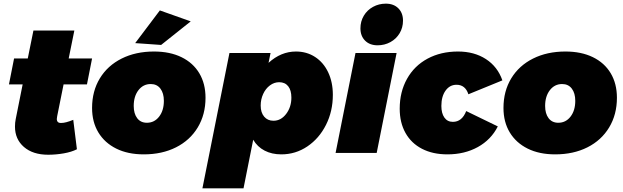

<svg xmlns="http://www.w3.org/2000/svg" viewBox="-20 -837 3413 1051"><path d="M293 -201Q291 -189 291 -186Q291 -162 317 -164Q339 -164 381 -181L401 -20Q372 -5 329 2.5Q286 10 244 10Q160 10 111 -32.5Q62 -75 62 -144Q62 -166 66 -185L104 -375H29L57 -517H132L163 -670H387L356 -517H484L456 -375H328Z M855 -780 1024 -720 862 -591 720 -601ZM1105 -302Q1105 -210 1062.5 -139.5Q1020 -69 943.5 -30.5Q867 8 767 8Q680 8 616.5 -23.5Q553 -55 518.5 -112Q484 -169 484 -246Q484 -338 526.5 -408Q569 -478 646 -516.5Q723 -555 823 -555Q910 -555 973.5 -524Q1037 -493 1071 -436Q1105 -379 1105 -302ZM712 -257Q712 -215 731 -190Q750 -165 784 -165Q825 -165 851 -198.5Q877 -232 877 -285Q877 -327 858 -352Q839 -377 805 -377Q764 -377 738 -343.5Q712 -310 712 -257Z M1802 -318Q1802 -228 1764.5 -153.5Q1727 -79 1662.5 -35.5Q1598 8 1520 8Q1468 8 1428.5 -12.5Q1389 -33 1366 -72L1313 194H1088L1236 -547H1461L1450 -493Q1518 -555 1600 -555Q1659 -555 1705 -525Q1751 -495 1776.5 -441Q1802 -387 1802 -318ZM1407 -259Q1407 -221 1426 -198.5Q1445 -176 1477 -176Q1518 -176 1546.5 -213.5Q1575 -251 1575 -303Q1575 -343 1557.5 -365Q1540 -387 1508 -387Q1481 -387 1457.5 -369.5Q1434 -352 1420.5 -322.5Q1407 -293 1407 -259Z M2186 -724Q2186 -686 2167.5 -655Q2149 -624 2117 -606.5Q2085 -589 2047 -589Q2004 -589 1978.5 -614.5Q1953 -640 1953 -682Q1953 -720 1971.5 -751Q1990 -782 2022 -799.5Q2054 -817 2092 -817Q2135 -817 2160.5 -791.5Q2186 -766 2186 -724ZM2151 -547 2042 0H1817L1926 -547Z M2168 -242Q2168 -334 2208 -405.5Q2248 -477 2320.5 -516Q2393 -555 2487 -555Q2576 -555 2640 -513.5Q2704 -472 2730 -397L2544 -321Q2527 -373 2479 -373Q2442 -373 2419 -341Q2396 -309 2396 -257Q2396 -217 2412.5 -193.5Q2429 -170 2459 -170Q2509 -170 2532 -229L2705 -145Q2668 -72 2595.5 -32Q2523 8 2429 8Q2349 8 2290 -22.5Q2231 -53 2199.5 -109.5Q2168 -166 2168 -242Z M3357 -302Q3357 -210 3314.5 -139.5Q3272 -69 3195.5 -30.5Q3119 8 3019 8Q2932 8 2868.5 -23.5Q2805 -55 2770.5 -112Q2736 -169 2736 -246Q2736 -338 2778.5 -408Q2821 -478 2898 -516.5Q2975 -555 3075 -555Q3162 -555 3225.5 -524Q3289 -493 3323 -436Q3357 -379 3357 -302ZM2964 -257Q2964 -215 2983 -190Q3002 -165 3036 -165Q3077 -165 3103 -198.5Q3129 -232 3129 -285Q3129 -327 3110 -352Q3091 -377 3057 -377Q3016 -377 2990 -343.5Q2964 -310 2964 -257Z"/></svg>

Font: TypoPRO Montserrat
Style: Italic
Weight: 900
Italic angle: -11.3°
Designer: Julieta Ulanovsky
Foundry: Julieta Ulanovsky
Version: Version 6.001